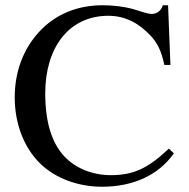

<svg xmlns="http://www.w3.org/2000/svg" viewBox="-20 -696 717 730"><path d="M622 -131C547 -60 492 -30 402 -30C333 -30 268 -55 224 -102C177 -153 152 -231 152 -341C152 -514 241 -636 392 -636C457 -636 509 -607 553 -560C578 -533 593 -504 605 -449H628L619 -676H599C593 -655 576 -643 557 -643C540 -643 509 -655 488 -661C448 -672 408 -676 369 -676C276 -676 190 -643 126 -572C69 -508 36 -425 36 -325C36 -226 71 -135 132 -75C190 -18 277 14 368 14C486 14 583 -30 641 -113Z"/></svg>

Font: XITS Math
Style: Regular
Weight: 400
Designer: MicroPress Inc., with final additions and corrections provided by Coen Hoffman, Elsevier (retired)
Version: Version 1.108